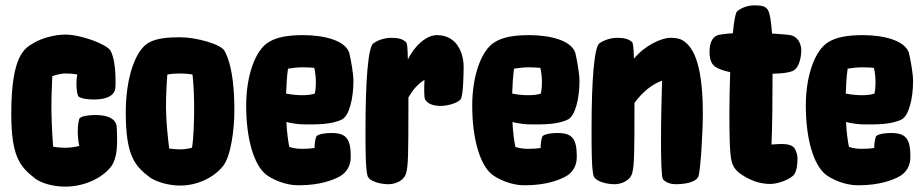

<svg xmlns="http://www.w3.org/2000/svg" viewBox="-20 -676 3445 716"><path d="M416 -186C416 -200 415 -209 413 -214C402 -241 368 -247 334 -247C313 -247 288 -244 278 -236C274 -233 270 -211 270 -188C270 -175 271 -147 276 -132C261 -128 243 -125 223 -125C210 -125 195 -126 178 -129C176 -159 173 -202 172 -252C171 -298 173 -350 175 -392C192 -398 210 -402 223 -402C238 -402 254 -401 268 -398C266 -387 265 -373 265 -364C265 -341 269 -319 273 -316C283 -308 308 -305 329 -305C363 -305 397 -311 408 -338C410 -343 411 -352 411 -366C411 -393 410 -456 392 -487C378 -511 283 -547 223 -547C186 -547 138 -535 106 -516C74 -497 22 -474 22 -252C22 -95 53 -55 109 -12L110 -11C110 -11 111 -11 111 -10C136 8 180 20 223 20C291 20 357 -9 392 -52C423 -90 416 -159 416 -186Z M854 -263C854 -326 850 -420 821 -479C820 -482 818 -484 817 -487C803 -511 713 -537 652 -537C613 -537 565 -535 533 -516C533 -516 533 -516 533 -516C483 -486 449 -382 449 -257C449 -99 481 -58 537 -16L538 -15C564 3 610 16 652 16C715 16 777 -13 812 -57C842 -95 854 -197 854 -263ZM611 -122C607 -155 600 -212 599 -272C599 -317 601 -361 604 -398C619 -401 636 -402 652 -402C666 -402 682 -401 698 -398C702 -361 704 -317 704 -272C704 -225 702 -161 696 -125C681 -121 666 -119 652 -119C640 -119 626 -120 611 -122Z M1216 -180C1195 -180 1171 -177 1161 -169C1157 -165 1153 -142 1153 -126V-124C1141 -122 1124 -121 1106 -121C1090 -121 1075 -123 1059 -128C1054 -151 1050 -183 1048 -221C1072 -215 1097 -212 1119 -212C1160 -212 1218 -211 1256 -231C1256 -231 1256 -231 1256 -231C1282 -245 1298 -308 1298 -374C1298 -400 1289 -452 1283 -476V-477C1283 -478 1283 -479 1282 -480C1266 -527 1184 -545 1111 -545C1055 -545 1013 -538 982 -519C932 -489 898 -394 898 -282C898 -158 927 -62 971 -26C992 -9 1042 15 1092 15C1175 15 1221 -5 1243 -16C1273 -31 1288 -58 1288 -91C1288 -159 1271 -180 1216 -180ZM1152 -423C1156 -405 1158 -387 1158 -369C1158 -355 1157 -341 1154 -327C1142 -323 1127 -321 1106 -321C1088 -321 1068 -323 1047 -327C1048 -360 1050 -392 1054 -420C1072 -423 1092 -425 1111 -425C1125 -425 1138 -424 1152 -423Z M1609 -545C1572 -545 1527 -508 1501 -454C1500 -505 1498 -515 1494 -519C1482 -531 1462 -535 1440 -535C1417 -535 1391 -528 1372 -514C1353 -500 1343 -377 1343 -196C1343 -121 1343 -52 1350 -22C1355 0 1398 11 1429 11C1451 11 1487 0 1495 -32C1502 -60 1503 -95 1503 -274V-312C1519 -342 1541 -365 1563 -378C1562 -363 1562 -349 1562 -336C1562 -322 1563 -310 1565 -306C1574 -289 1595 -281 1624 -281C1653 -281 1690 -294 1698 -306C1708 -321 1709 -408 1709 -429C1709 -465 1692 -545 1609 -545Z M2059 -180C2038 -180 2014 -177 2004 -169C2000 -165 1996 -142 1996 -126V-124C1984 -122 1967 -121 1949 -121C1933 -121 1918 -123 1902 -128C1897 -151 1893 -183 1891 -221C1915 -215 1940 -212 1962 -212C2003 -212 2061 -211 2099 -231C2099 -231 2099 -231 2099 -231C2125 -245 2141 -308 2141 -374C2141 -400 2132 -452 2126 -476V-477C2126 -478 2126 -479 2125 -480C2109 -527 2027 -545 1954 -545C1898 -545 1856 -538 1825 -519C1775 -489 1741 -394 1741 -282C1741 -158 1770 -62 1814 -26C1835 -9 1885 15 1935 15C2018 15 2064 -5 2086 -16C2116 -31 2131 -58 2131 -91C2131 -159 2114 -180 2059 -180ZM1995 -423C1999 -405 2001 -387 2001 -369C2001 -355 2000 -341 1997 -327C1985 -323 1970 -321 1949 -321C1931 -321 1911 -323 1890 -327C1891 -360 1893 -392 1897 -420C1915 -423 1935 -425 1954 -425C1968 -425 1981 -424 1995 -423Z M2525 -526C2511 -534 2493 -535 2481 -535C2445 -535 2383 -505 2344 -457C2343 -505 2340 -516 2337 -519C2325 -531 2305 -535 2283 -535C2260 -535 2234 -528 2215 -514C2196 -500 2186 -377 2186 -196C2186 -121 2186 -52 2193 -22C2198 0 2241 11 2272 11C2294 11 2330 0 2338 -32C2345 -60 2346 -95 2346 -274V-292C2376 -334 2415 -364 2449 -375C2447 -314 2445 -224 2445 -149C2445 -75 2447 -15 2452 -8C2462 5 2483 11 2498 11C2532 11 2573 5 2584 -17C2592 -33 2601 -182 2601 -252C2601 -423 2571 -499 2525 -526Z M2893 -139C2883 -139 2870 -138 2857 -137C2860 -200 2861 -308 2861 -401C2906 -402 2934 -407 2945 -417C2962 -432 2968 -466 2968 -489C2968 -502 2963 -534 2932 -544C2925 -546 2896 -549 2859 -551C2856 -594 2851 -628 2843 -640C2834 -653 2820 -656 2793 -656C2770 -656 2749 -649 2730 -635C2723 -630 2717 -598 2713 -552C2681 -550 2663 -547 2654 -544C2635 -536 2626 -513 2626 -484C2626 -455 2632 -434 2654 -423C2668 -416 2683 -411 2703 -407C2701 -354 2700 -298 2700 -250C2700 -175 2701 -106 2708 -76C2714 -50 2729 -35 2750 -22C2777 -5 2810 10 2853 10C2883 10 2931 -9 2942 -26C2951 -40 2954 -60 2954 -87C2954 -95 2951 -111 2943 -123C2936 -133 2922 -139 2893 -139Z M3303 -180C3282 -180 3258 -177 3248 -169C3244 -165 3240 -142 3240 -126V-124C3228 -122 3211 -121 3193 -121C3177 -121 3162 -123 3146 -128C3141 -151 3137 -183 3135 -221C3159 -215 3184 -212 3206 -212C3247 -212 3305 -211 3343 -231C3343 -231 3343 -231 3343 -231C3369 -245 3385 -308 3385 -374C3385 -400 3376 -452 3370 -476V-477C3370 -478 3370 -479 3369 -480C3353 -527 3271 -545 3198 -545C3142 -545 3100 -538 3069 -519C3019 -489 2985 -394 2985 -282C2985 -158 3014 -62 3058 -26C3079 -9 3129 15 3179 15C3262 15 3308 -5 3330 -16C3360 -31 3375 -58 3375 -91C3375 -159 3358 -180 3303 -180ZM3239 -423C3243 -405 3245 -387 3245 -369C3245 -355 3244 -341 3241 -327C3229 -323 3214 -321 3193 -321C3175 -321 3155 -323 3134 -327C3135 -360 3137 -392 3141 -420C3159 -423 3179 -425 3198 -425C3212 -425 3225 -424 3239 -423Z"/></svg>

Font: Manosque
Style: Regular
Weight: 400
Designer: Ariel Martín Pérez
Foundry: Ariel Martín Pérez
Version: Version 1.005;hotconv 1.0.109;makeotfexe 2.5.65596